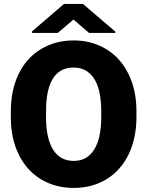

<svg xmlns="http://www.w3.org/2000/svg" viewBox="-20 -921 730 951"><path d="M655.8 -340.8Q655.8 -236.8 617.2 -156.7Q578.6 -76.7 507.6 -33.4Q436.5 9.8 345.7 9.8Q254.9 9.8 184.6 -32Q114.3 -73.7 75 -151.4Q35.6 -229 33.7 -329.6V-369.6Q33.7 -474.1 72 -554Q110.4 -633.8 181.9 -677.2Q253.4 -720.7 344.7 -720.7Q435.1 -720.7 505.9 -677.7Q576.7 -634.8 616 -555.4Q655.3 -476.1 655.8 -373.5ZM481.4 -370.6Q481.4 -476.6 446 -531.5Q410.6 -586.4 344.7 -586.4Q215.8 -586.4 208.5 -393.1L208 -340.8Q208 -236.3 242.7 -180.2Q277.3 -124 345.7 -124Q410.6 -124 445.8 -179.2Q481 -234.4 481.4 -337.9ZM551.3 -764.2V-757.8H421.4L343.8 -824.2L266.1 -757.8H139.2V-766.1L296.9 -901.4H391.1Z"/></svg>

Font: Roboto Black
Style: Regular
Weight: 900
Designer: Google
Version: Version 2.134; 2016